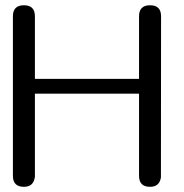

<svg xmlns="http://www.w3.org/2000/svg" viewBox="-20 -721 711 741"><path d="M559.1 -700.7Q601.6 -700.7 601.6 -658.2L601.1 -36.6Q595.7 0 559.1 0Q516.6 0 516.6 -42.5V-359.4H114.7V-36.6H114.3Q108.9 0 72.3 0Q29.8 0 29.8 -42.5V-658.2Q29.8 -700.7 72.3 -700.7Q114.7 -700.7 114.7 -658.2V-416.5H516.6V-658.2Q516.6 -700.7 559.1 -700.7Z"/></svg>

Font: inglobal
Style: Regular
Weight: 400
Designer: Andrey Kochetov, Denis Davydov, Evgeny Yurtaev
Foundry: inglobal
Version: Version 1.00 September 25, 2014, initial release